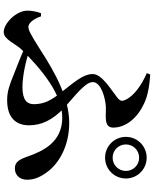

<svg xmlns="http://www.w3.org/2000/svg" viewBox="83 -887 834 1040"><g transform="rotate(90 500.0 -367.0)"><path d="M834.2 -519.1C896.6 -519.1 946.8 -569.3 946.8 -631.9C946.8 -694.3 896.6 -744.5 834.2 -744.5C771.6 -744.5 721.4 -694.3 721.4 -631.9C721.4 -569.3 771.6 -519.1 834.2 -519.1ZM522.7 11.3C613.7 11.3 658.7 -32.8 658.7 -107.4C658.7 -172.9 631.6 -234.2 563.8 -297.9C509.1 -348.9 424.6 -409.2 424.6 -452.2C424.6 -497.1 508.9 -520.3 556.9 -523.3C602.6 -526 671.2 -509.1 671.2 -563.2C671.2 -632.5 617.6 -694.6 543.3 -729.3C497.4 -751.9 440.1 -760 383.3 -763.8L376.2 -745.1C442.5 -716.8 501.1 -674 521.5 -628.4C528.8 -612.3 528.3 -601.4 510 -586.4C470 -554.1 381 -503 381 -452.7C381 -397.5 430.6 -346.2 485.2 -275.3C522.6 -227.7 544.3 -189.1 544.3 -133.8C544.3 -96.9 523.1 -71.6 451.3 -71.6C392.7 -71.6 302.9 -90.5 245.6 -111.9L231.2 -87.2C287.3 -61.5 340.8 -41.5 384.8 -24.1C440.4 -1.8 473.4 11.3 522.7 11.3ZM153.6 29.9C194.2 29.9 215.1 -31.7 247.3 -65.9C354.3 -174.3 489.5 -287.3 616.7 -287.3C749.2 -287.3 797.7 -184.4 826.2 -104.1C842.8 -56 856.5 -30.5 892.1 -30.5C934.9 -30.5 953.5 -64.4 953.5 -95.9C953.5 -132.4 942.1 -164.5 912.2 -205.1C866.9 -267.4 773.9 -324.9 645.7 -324.9C510.9 -324.9 372.3 -248.2 249.4 -168.3C164.3 -114.4 142.8 -103.8 125.6 -103.8C105.4 -103.8 82.8 -130.3 68.5 -172.2L51.6 -172C43.1 -151.4 37.7 -122.7 37.7 -98.2C37.7 -37.4 107.4 29.9 153.6 29.9ZM834.2 -560.1C794.2 -560.1 762.4 -591.9 762.4 -631.9C762.4 -671.8 794.2 -703.6 834.2 -703.6C874.1 -703.6 905.9 -671.8 905.9 -631.9C905.9 -591.9 874.1 -560.1 834.2 -560.1Z"/></g></svg>

Font: Source Han Serif TW VF
Style: Regular
Weight: 250
Designer: Ryoko NISHIZUKA 西塚涼子 (kana & ideographs); Frank Grießhammer (Latin, Greek & Cyrillic); Wenlong ZHANG 张文龙 (bopomofo); San
Foundry: Adobe
Version: Version 2.002;hotconv 1.1.0;makeotfexe 2.6.0